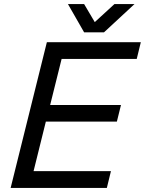

<svg xmlns="http://www.w3.org/2000/svg" viewBox="-20 -918 708 938"><path d="M281 -630 225 -405H571L551 -324H204L144 -82H522L502 0H32L209 -712H668L648 -630ZM391 -760 312 -898H391L443 -810L539 -898H637L488 -760Z"/></svg>

Font: CST
Style: Italic
Weight: 400
Italic angle: -14°
Version: Version 1.00